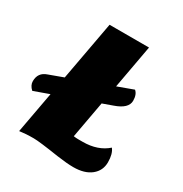

<svg xmlns="http://www.w3.org/2000/svg" viewBox="-189 -781 878 923"><g transform="rotate(30 250.0 -320.0)"><path d="M-8 -199Q-29 -218 -29 -241Q-29 -289 16 -304L417 -451Q436 -435 436 -400Q436 -357 366 -333ZM460 -154Q479 -130 479 -83.5Q479 -37 443.5 -8.5Q408 20 346 20Q310 20 254 12Q144 -5 112.5 -5Q81 -5 68 -3.5Q55 -2 34 0L155 -660H374L274 -110Q287 -108 299 -108H324Q408 -108 460 -154Z"/></g></svg>

Font: Sansita One
Style: Regular
Weight: 400
Designer: Pablo Cosgaya
Foundry: Omnibus-Type
Version: Version 1.001